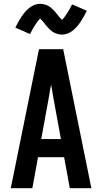

<svg xmlns="http://www.w3.org/2000/svg" viewBox="-20 -995 540 1015"><path d="M37 0 186 -735H314L463 0H349L319 -164H181L151 0ZM198 -260H302L260 -490Q258 -504 255.5 -518.5Q253 -533 250 -547Q247 -533 244.5 -518.5Q242 -504 240 -490ZM308 -812Q302 -812 296.5 -813Q291 -814 286 -815Q281 -816 276 -818Q271 -820 266 -822.5Q261 -825 257.5 -827.5Q254 -830 249.5 -834Q245 -838 240.5 -842Q236 -846 232.5 -850Q229 -854 226 -857.5Q223 -861 220 -865Q217 -869 213 -874Q209 -879 205 -883.5Q201 -888 198.5 -890.5Q196 -893 192 -897Q190 -895 186.5 -891Q183 -887 181 -884.5Q179 -882 177 -879Q175 -876 172.5 -872.5Q170 -869 167.5 -865.5Q165 -862 162.5 -857.5Q160 -853 157 -848.5Q154 -844 151 -838.5Q148 -833 145 -827Q142 -821 139 -815L61 -849Q70 -867 78.5 -882Q87 -897 95.5 -909.5Q104 -922 113 -932.5Q122 -943 134.5 -953Q147 -963 162 -969Q177 -975 192 -975Q198 -975 203.5 -974Q209 -973 214 -972Q219 -971 224 -969Q229 -967 234 -964.5Q239 -962 242.5 -959.5Q246 -957 250.5 -953Q255 -949 259.5 -945Q264 -941 267.5 -937Q271 -933 274 -929.5Q277 -926 280 -922Q283 -918 287 -913Q291 -908 295 -903.5Q299 -899 301.5 -896.5Q304 -894 308 -890Q310 -892 313.5 -896Q317 -900 319 -902.5Q321 -905 323 -908Q325 -911 327.5 -914.5Q330 -918 332.5 -921.5Q335 -925 337.5 -929.5Q340 -934 343 -938.5Q346 -943 349 -948.5Q352 -954 355 -960Q358 -966 361 -972L439 -938Q430 -920 421.5 -905Q413 -890 404.5 -877.5Q396 -865 387 -854.5Q378 -844 365.5 -834Q353 -824 338 -818Q323 -812 308 -812Z"/></svg>

Font: Iosevka Algr
Style: Bold
Weight: 700
Monospace: yes
Designer: Belleve Invis
Foundry: Belleve Invis
Version: Version 26.0.2; ttfautohint (v1.8.3)